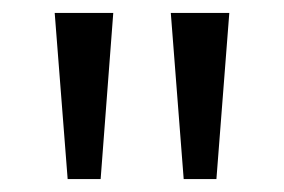

<svg xmlns="http://www.w3.org/2000/svg" viewBox="-20 -734 441 298"><path d="M155.8 -713.9 136.2 -456.1H85L64.9 -713.9ZM335.9 -713.9 315.9 -456.1H265.1L245.1 -713.9Z"/></svg>

Font: f06252833
Style: Regular
Weight: 400
Foundry: Ascender Corporation
Version: Version 1.10